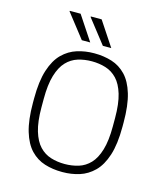

<svg xmlns="http://www.w3.org/2000/svg" viewBox="-130 -993 950 1102"><g transform="rotate(15 345.0 -442.5)"><path d="M342 10Q287 10 239 -5Q191 -20 155 -57.5Q119 -95 99 -161.5Q79 -228 79 -330V-356Q79 -459 100.5 -525.5Q122 -592 159.5 -629Q197 -666 245 -681Q293 -696 345 -696H348Q403 -696 451 -681Q499 -666 535 -628.5Q571 -591 591 -524.5Q611 -458 611 -356V-330Q611 -227 589.5 -160.5Q568 -94 530.5 -57Q493 -20 445.5 -5Q398 10 345 10ZM345 -38Q389 -38 427.5 -50Q466 -62 495 -92.5Q524 -123 540.5 -178Q557 -233 557 -318V-368Q557 -453 540.5 -508Q524 -563 495 -593.5Q466 -624 427.5 -636Q389 -648 345 -648Q301 -648 262.5 -636Q224 -624 195 -593.5Q166 -563 149.5 -508Q133 -453 133 -368V-318Q133 -233 149.5 -178Q166 -123 195 -92.5Q224 -62 262.5 -50Q301 -38 345 -38ZM382 -750 271 -892 272 -895H336L432 -750ZM257 -750 146 -892 147 -895H211L307 -750Z"/></g></svg>

Font: Chivo Medium Thin
Style: Regular
Weight: 250
Version: Version 2.002